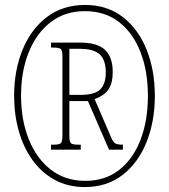

<svg xmlns="http://www.w3.org/2000/svg" viewBox="-20 -745 682 775"><path d="M322 10Q254 10 201 -19Q148 -48 111.5 -98.5Q75 -149 56 -215.5Q37 -282 37 -358Q37 -461 71 -544Q105 -627 169 -676Q233 -725 323 -725Q413 -725 476 -676Q539 -627 572 -544Q605 -461 605 -358Q605 -255 571.5 -171.5Q538 -88 475 -39Q412 10 322 10ZM325 -15Q405 -15 461.5 -59.5Q518 -104 547.5 -181.5Q577 -259 577 -358Q577 -458 547 -535Q517 -612 460.5 -656Q404 -700 323 -700Q242 -700 184.5 -655.5Q127 -611 96 -534Q65 -457 65 -359Q65 -260 96.5 -182Q128 -104 186 -59.5Q244 -15 325 -15ZM186 -141V-161H195Q219 -161 225.5 -167Q232 -173 232 -196V-518Q232 -541 225.5 -547Q219 -553 195 -553H186V-573H305Q373 -573 404 -543.5Q435 -514 435 -455Q435 -416 423.5 -394Q412 -372 395.5 -361.5Q379 -351 362 -345L430 -187Q437 -171 445.5 -166Q454 -161 476 -161V-141H420L335 -337H260V-196Q260 -173 266.5 -167Q273 -161 296 -161H306V-141ZM304 -362Q364 -362 385.5 -385Q407 -408 407 -452Q407 -502 383 -525Q359 -548 302 -548H260V-362Z"/></svg>

Font: Noto Serif ExtraCondensed Thin
Style: Italic
Weight: 100
Width: 2
Italic angle: -12°
Designer: Monotype Design Team
Foundry: Monotype Imaging Inc.
Version: Version 2.013